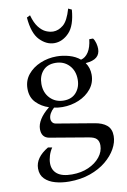

<svg xmlns="http://www.w3.org/2000/svg" viewBox="-101 -762 698 1056"><g transform="rotate(-10 248.0 -234.0)"><path d="M198 235Q157 235 121 225Q85 215 63 193Q41 171 41 135Q41 74 115 30L138 34Q125 53 118 75.5Q111 98 111 118Q111 156 138 177.5Q165 199 220 199Q272 199 312.5 181Q353 163 377 133Q401 103 401 68Q401 45 388.5 32Q376 19 343 14L130 -22Q89 -30 89 -77Q89 -103 106.5 -131Q124 -159 159 -187Q118 -200 89 -229.5Q60 -259 60 -307Q60 -353 87 -386Q114 -419 157 -437Q200 -455 248 -455Q283 -455 318 -445Q353 -435 378 -414Q403 -420 420 -446Q437 -472 442 -517H463Q472 -506 476.5 -488.5Q481 -471 481 -457Q481 -427 461.5 -410.5Q442 -394 400 -391Q421 -361 421 -323Q421 -278 394 -244.5Q367 -211 324 -193Q281 -175 233 -175Q209 -175 186 -180Q172 -168 163.5 -153Q155 -138 155 -123Q155 -112 161.5 -103Q168 -94 181 -92L389 -57Q434 -50 458 -29.5Q482 -9 482 30Q482 65 462 101Q442 137 405 167.5Q368 198 315.5 216.5Q263 235 198 235ZM246 -209Q291 -209 316 -238Q341 -267 341 -310Q341 -359 311.5 -390Q282 -421 235 -421Q190 -421 165 -392.5Q140 -364 140 -320Q140 -271 170 -240Q200 -209 246 -209ZM357 -703 376 -694Q369 -605 332 -567Q295 -529 250 -529Q206 -529 169 -567Q132 -605 125 -694L144 -703Q156 -659 175 -635Q194 -611 215 -602Q236 -593 255 -593Q284 -593 311 -615Q338 -637 357 -703Z"/></g></svg>

Font: Bona Nova SC
Style: Regular
Weight: 400
Designer: Mateusz Machalski
Foundry: Capitalics
Version: Version 4.001; ttfautohint (v1.8.4.7-5d5b)